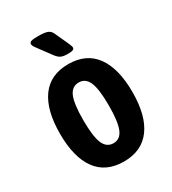

<svg xmlns="http://www.w3.org/2000/svg" viewBox="-177 -814 824 918"><g transform="rotate(-30 235.0 -355.5)"><path d="M236 7Q137 7 86.5 -62Q36 -131 36 -261Q36 -391 86.5 -460.5Q137 -530 236 -530Q335 -530 385.5 -460.5Q436 -391 436 -261Q436 -131 385 -62Q334 7 236 7ZM236 -94Q273 -94 289.5 -133Q306 -172 306 -262Q306 -352 289.5 -390.5Q273 -429 236 -429Q198 -429 181.5 -390.5Q165 -352 165 -262Q165 -172 181.5 -133Q198 -94 236 -94ZM261 -573Q237 -573 224 -578.5Q211 -584 198 -601L152 -663Q142 -676 136 -685Q130 -694 130 -701Q130 -711 140.5 -714.5Q151 -718 178 -718Q215 -718 230.5 -711.5Q246 -705 253 -689L286 -617Q296 -595 296 -588Q296 -581 289 -577Q282 -573 261 -573Z"/></g></svg>

Font: Asap Condensed SemiBold
Style: Regular
Weight: 600
Width: 3
Designer: Pablo Cosgaya
Foundry: Omnibus-Type
Version: Version 3.001; ttfautohint (v1.8.4.7-5d5b)